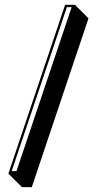

<svg xmlns="http://www.w3.org/2000/svg" viewBox="-20 -666 419 802"><path d="M293 -646 349.6 -589.4 112.8 115.7H71.8L15.1 59.1L252 -646ZM279.3 -636.2H259.3L28.8 48.8H48.8Z"/></svg>

Font: Linux Biolinum Shadow O
Style: Regular
Weight: 400
Designer: Philipp H. Poll
Foundry: Philipp H. Poll
Version: Version 1.0.4